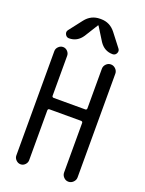

<svg xmlns="http://www.w3.org/2000/svg" viewBox="-175 -1042 849 1124"><g transform="rotate(20 250.0 -480.0)"><path d="M252.9 -960Q308.6 -960 343.8 -915L407.2 -833Q417 -820.3 409.7 -805.2Q402.3 -790 385.7 -790Q334 -790 303.7 -835.9L252 -918.9Q252 -919.9 250 -919.9Q248 -919.9 248 -918.9L196.3 -835.9Q166 -790 114.3 -790Q98.6 -790 90.8 -805.2Q83 -820.3 92.8 -833L156.2 -915Q191.4 -960 247.1 -960ZM59.6 -40V-690.4Q59.6 -706.1 71.8 -718.3Q84 -730.5 100.1 -730.5Q116.2 -730.5 127.9 -718.3Q139.6 -706.1 139.6 -690.4V-441.4Q139.6 -432.6 149.4 -431.6H346.7Q355.5 -431.6 356.4 -441.4V-688.5Q356.4 -705.1 368.7 -717.8Q380.9 -730.5 397.9 -730.5Q415 -730.5 427.7 -717.8Q440.4 -705.1 440.4 -688.5V-42Q440.4 -25.4 427.7 -12.7Q415 0 397.9 0Q380.9 0 368.7 -12.7Q356.4 -25.4 356.4 -42V-350.6Q356.4 -359.4 346.7 -360.4H149.4Q140.6 -360.4 139.6 -350.6V-40Q139.6 -24.4 127.9 -12.2Q116.2 0 100.1 0Q84 0 71.8 -12.2Q59.6 -24.4 59.6 -40Z"/></g></svg>

Font: Rounded Mgen+ 2m regular
Style: Regular
Weight: 400
Designer: [Source Han Sans]
Ryoko NISHIZUKA  (kana & ideographs); Paul D. Hunt (Latin, Greek & Cyrillic); Wenlong ZHANG  (bopomofo
Version: Version 1.059.20150602